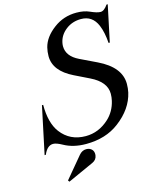

<svg xmlns="http://www.w3.org/2000/svg" viewBox="-136 -837 899 1123"><g transform="rotate(-15 313.5 -275.0)"><path d="M285.6 39.1Q307.6 39.1 320.3 53.2Q329.6 64 329.6 80.6Q329.6 84 329.1 87.9Q325.7 114.3 299.8 126L142.1 197.3L135.7 188.5L242.2 61Q260.7 39.1 285.6 39.1ZM293.9 9.8Q216.8 9.8 160.2 -22Q126 -41 106.4 -41Q70.8 -41 49.3 9.8H42L102.5 -276.4H109.9Q109.9 -166 154.3 -107.4Q209 -35.2 304.2 -35.2Q383.3 -35.2 446.3 -93.3Q489.7 -133.8 503.9 -194.8Q508.8 -215.8 508.8 -237.3Q508.8 -309.1 416.5 -354L326.7 -397.9Q213.9 -453.1 213.9 -543Q213.9 -569.8 220.2 -595.2Q235.4 -654.8 298.3 -701.7Q358.4 -747.1 436.5 -747.1Q482.4 -747.1 515.6 -731.9Q554.7 -714.4 575.7 -714.4Q597.2 -714.4 619.6 -747.1H627L580.6 -527.3H573.2Q568.8 -592.3 550.3 -636.7Q522 -704.1 453.1 -704.1Q400.9 -704.1 362.3 -674.8Q321.3 -643.6 312.5 -597.2Q310.5 -586.9 310.5 -577.6Q310.5 -516.6 382.3 -481.9L482.9 -433.6Q614.7 -370.1 614.7 -268.6Q614.7 -241.7 609.4 -217.3Q587.9 -122.1 494.6 -51.8Q413.6 9.8 293.9 9.8Z"/></g></svg>

Font: Modern Antiqua
Style: Book Oblique
Weight: 400
Italic angle: -12°
Designer: Wojciech Kalinowski "wmk69" (wmk69@o2.pl)
Foundry: Wojciech Kalinowski "wmk69" (wmk69@o2.pl)
Version: Version 3.1.0; 2021-05-28